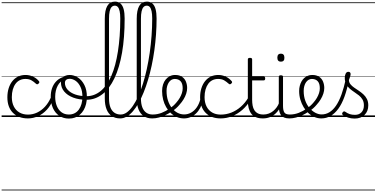

<svg xmlns="http://www.w3.org/2000/svg" viewBox="-20 -1444 4647 2369"><path d="M325 17Q208 17 139.5 -52Q71 -121 71 -243Q71 -303 86.5 -353.5Q102 -404 131 -441Q160 -478 201.5 -498.5Q243 -519 296 -519Q342 -519 386.5 -499Q431 -479 461 -442Q466 -435 465.5 -428.5Q465 -422 456 -413Q447 -404 439.5 -404Q432 -404 425 -410Q396 -437 367 -453.5Q338 -470 293 -470Q256 -470 225 -455Q194 -440 172 -410.5Q150 -381 138 -339.5Q126 -298 126 -245Q126 -179 150.5 -130.5Q175 -82 220 -56Q265 -30 326 -30Q337 -30 342.5 -23Q348 -16 348 -6.5Q348 3 342.5 10Q337 17 325 17ZM0 895H522V905H0ZM0 -20H522V0H0ZM0 -505H522V-500H0ZM0 -1415H522V-1405H0Z M324 17Q315 17 310.5 10Q306 3 306 -6.5Q306 -16 311 -23Q316 -30 325 -30Q384 -30 437.5 -55Q491 -80 534.5 -127Q578 -174 607 -240Q611 -249 620 -248Q629 -247 635.5 -240.5Q642 -234 638 -224Q608 -145 559 -91.5Q510 -38 449.5 -10.5Q389 17 324 17ZM522 895V905ZM522 -20V0ZM522 -505V-500ZM522 -1415V-1405Z M830 19Q762 19 711 -15.5Q660 -50 633 -110.5Q606 -171 606 -250Q606 -308 622 -354.5Q638 -401 668.5 -435Q699 -469 742 -487Q785 -505 839 -505Q847 -505 849.5 -498Q852 -491 849.5 -483.5Q847 -476 838 -476Q806 -476 778.5 -465.5Q751 -455 729 -435Q707 -415 692 -387Q677 -359 669 -324.5Q661 -290 661 -250Q661 -185 681.5 -135.5Q702 -86 739.5 -58.5Q777 -31 830 -31Q869 -31 900 -46.5Q931 -62 952.5 -91.5Q974 -121 985.5 -161.5Q997 -202 997 -250Q997 -321 973.5 -371Q950 -421 913.5 -446.5Q877 -472 838 -472Q826 -472 819.5 -479Q813 -486 813 -495.5Q813 -505 819.5 -512Q826 -519 838 -519Q893 -519 942 -487Q991 -455 1021.5 -394.5Q1052 -334 1052 -250Q1052 -202 1042 -161Q1032 -120 1013 -87Q994 -54 966.5 -30Q939 -6 905 6.5Q871 19 830 19ZM522 895H1123V905H522ZM522 -20H1123V0H522ZM522 -505H1123V-500H522ZM522 -1415H1123V-1405H522Z M1047 -213Q954 -213 883 -240Q812 -267 772 -315Q732 -363 732 -425Q732 -455 745.5 -476Q759 -497 783 -508Q807 -519 838 -519Q850 -519 857 -512Q864 -505 864.5 -495.5Q865 -486 858.5 -479Q852 -472 840 -472Q814 -472 797.5 -459.5Q781 -447 781 -421Q781 -374 815 -336.5Q849 -299 909 -278Q969 -257 1047 -257Q1096 -257 1140 -273.5Q1184 -290 1222.5 -321.5Q1261 -353 1294 -400Q1327 -447 1354 -508.5Q1381 -570 1401 -645.5Q1421 -721 1435 -809.5Q1449 -898 1456.5 -999.5Q1464 -1101 1464 -1215Q1464 -1227 1472.5 -1233.5Q1481 -1240 1491.5 -1240Q1502 -1240 1510 -1233.5Q1518 -1227 1518 -1215Q1518 -1098 1510 -992.5Q1502 -887 1486 -794.5Q1470 -702 1446.5 -623Q1423 -544 1392.5 -479.5Q1362 -415 1325 -365.5Q1288 -316 1244 -282Q1200 -248 1151 -230.5Q1102 -213 1047 -213ZM1123 895H1133V905H1123ZM1123 -20H1133V0H1123ZM1123 -505H1133V-500H1123ZM1123 -1415H1133V-1405H1123Z M1463 17Q1402 17 1359.5 -11.5Q1317 -40 1295 -95Q1273 -150 1273 -229V-1212Q1273 -1318 1304 -1371Q1335 -1424 1399 -1424Q1439 -1424 1466 -1401Q1493 -1378 1505.5 -1331.5Q1518 -1285 1518 -1216Q1518 -1203 1510 -1197Q1502 -1191 1491 -1191Q1480 -1191 1472 -1197Q1464 -1203 1464 -1216Q1464 -1270 1456.5 -1305Q1449 -1340 1434.5 -1357Q1420 -1374 1397 -1374Q1373 -1374 1357 -1357Q1341 -1340 1333 -1304Q1325 -1268 1325 -1212V-229Q1325 -165 1341.5 -121Q1358 -77 1390.5 -54Q1423 -31 1469 -31Q1480 -31 1485.5 -23.5Q1491 -16 1490.5 -7Q1490 2 1483 9.5Q1476 17 1463 17ZM1133 895H1527V905H1133ZM1133 -20H1527V0H1133ZM1133 -505H1527V-500H1133ZM1133 -1415H1527V-1405H1133Z M1463 17Q1451 17 1446 9.5Q1441 2 1442.5 -7Q1444 -16 1450.5 -23.5Q1457 -31 1469 -31Q1509 -31 1546.5 -58.5Q1584 -86 1619 -136.5Q1654 -187 1685.5 -256.5Q1717 -326 1743.5 -410.5Q1770 -495 1791 -591Q1812 -687 1827 -790.5Q1842 -894 1850 -1001.5Q1858 -1109 1858 -1215Q1858 -1228 1866 -1234.5Q1874 -1241 1885 -1241Q1896 -1241 1904 -1234.5Q1912 -1228 1912 -1215Q1912 -1118 1905 -1019Q1898 -920 1884.5 -823.5Q1871 -727 1851.5 -635.5Q1832 -544 1807 -460.5Q1782 -377 1752.5 -304Q1723 -231 1689.5 -172Q1656 -113 1619.5 -70.5Q1583 -28 1543.5 -5.5Q1504 17 1463 17ZM1527 895V905ZM1527 -20V0ZM1527 -505V-500ZM1527 -1415V-1405Z M1857 17Q1796 17 1753.5 -11.5Q1711 -40 1689 -95Q1667 -150 1667 -229V-1212Q1667 -1318 1698 -1371Q1729 -1424 1793 -1424Q1833 -1424 1860 -1401Q1887 -1378 1899.5 -1331.5Q1912 -1285 1912 -1216Q1912 -1203 1904 -1197Q1896 -1191 1885 -1191Q1874 -1191 1866 -1197Q1858 -1203 1858 -1216Q1858 -1270 1850.5 -1305Q1843 -1340 1828.5 -1357Q1814 -1374 1791 -1374Q1767 -1374 1751 -1357Q1735 -1340 1727 -1304Q1719 -1268 1719 -1212V-229Q1719 -165 1735.5 -121Q1752 -77 1784.5 -54Q1817 -31 1863 -31Q1874 -31 1879.5 -23.5Q1885 -16 1884.5 -7Q1884 2 1877 9.5Q1870 17 1857 17ZM1527 895H1921V905H1527ZM1527 -20H1921V0H1527ZM1527 -505H1921V-500H1527ZM1527 -1415H1921V-1405H1527Z M1859 17Q1846 17 1840.5 9.5Q1835 2 1836.5 -7Q1838 -16 1845.5 -23.5Q1853 -31 1865 -31Q1921 -31 1975 -52Q2029 -73 2073 -105Q2081 -110 2087.5 -107Q2094 -104 2098.5 -96.5Q2103 -89 2103 -80.5Q2103 -72 2096 -67Q2062 -43 2022 -24Q1982 -5 1940.5 6Q1899 17 1859 17ZM1921 895V905ZM1921 -20V0ZM1921 -505V-500ZM1921 -1415V-1405Z M2076 -106Q2099 -122 2119.5 -140.5Q2140 -159 2157 -180Q2181 -207 2198 -236.5Q2215 -266 2224.5 -295.5Q2234 -325 2234 -355Q2234 -414 2208 -442Q2182 -470 2136 -470Q2126 -470 2120.5 -477.5Q2115 -485 2116 -494.5Q2117 -504 2123 -511.5Q2129 -519 2140 -519Q2193 -519 2226 -496.5Q2259 -474 2274 -437Q2289 -400 2289 -358Q2289 -324 2277.5 -288.5Q2266 -253 2245 -218.5Q2224 -184 2195 -152Q2176 -129 2152.5 -108Q2129 -87 2104 -69ZM1921 895H2365V905H1921ZM1921 -20H2365V0H1921ZM1921 -505H2365V-500H1921ZM1921 -1415H2365V-1405H1921Z M2250 17Q2203 17 2162.5 0Q2122 -17 2088.5 -48Q2055 -79 2030.5 -121.5Q2006 -164 1993 -214.5Q1980 -265 1980 -321Q1980 -364 1991.5 -400.5Q2003 -437 2025 -463.5Q2047 -490 2076 -504.5Q2105 -519 2140 -519Q2151 -519 2156 -511.5Q2161 -504 2160 -494.5Q2159 -485 2153 -477.5Q2147 -470 2136 -470Q2114 -470 2096 -459.5Q2078 -449 2064.5 -429.5Q2051 -410 2043 -383Q2035 -356 2035 -323Q2035 -257 2052.5 -203.5Q2070 -150 2100.5 -111.5Q2131 -73 2170 -52.5Q2209 -32 2251 -32Q2299 -32 2339 -55Q2379 -78 2407.5 -119Q2436 -160 2451 -216Q2453 -224 2462 -225.5Q2471 -227 2478.5 -222.5Q2486 -218 2484 -208Q2473 -156 2451 -114.5Q2429 -73 2398 -43.5Q2367 -14 2329.5 1.5Q2292 17 2250 17ZM2365 895V905ZM2365 -20V0ZM2365 -505V-500ZM2365 -1415V-1405Z M2703 17Q2585 17 2517 -52Q2449 -121 2449 -243Q2449 -303 2464.5 -353.5Q2480 -404 2509 -441Q2538 -478 2579.5 -498.5Q2621 -519 2674 -519Q2720 -519 2764 -499Q2808 -479 2839 -442Q2844 -435 2843.5 -428.5Q2843 -422 2834 -413Q2825 -404 2817 -404Q2809 -404 2803 -410Q2773 -437 2744.5 -453.5Q2716 -470 2671 -470Q2633 -470 2602 -455Q2571 -440 2549.5 -410.5Q2528 -381 2516 -339.5Q2504 -298 2504 -245Q2504 -179 2528.5 -130.5Q2553 -82 2597.5 -56Q2642 -30 2704 -30Q2714 -30 2720 -23Q2726 -16 2726 -6.5Q2726 3 2720.5 10Q2715 17 2703 17ZM2365 895H2900V905H2365ZM2365 -20H2900V0H2365ZM2365 -505H2900V-500H2365ZM2365 -1415H2900V-1405H2365Z M2702 17Q2693 17 2688.5 10Q2684 3 2684 -6.5Q2684 -16 2689 -23Q2694 -30 2703 -30Q2772 -30 2835 -55Q2898 -80 2951 -126.5Q3004 -173 3043 -238Q3048 -247 3057.5 -244Q3067 -241 3073 -232.5Q3079 -224 3072 -212Q3028 -139 2969.5 -88Q2911 -37 2843 -10Q2775 17 2702 17ZM2900 895V905ZM2900 -20V0ZM2900 -505V-500ZM2900 -1415V-1405Z M3224 17Q3173 17 3137.5 2Q3102 -13 3080.5 -41.5Q3059 -70 3048.5 -110Q3038 -150 3038 -201V-711Q3038 -721 3044.5 -725.5Q3051 -730 3064 -730Q3078 -730 3084.5 -725.5Q3091 -721 3091 -711V-500H3232Q3243 -500 3247.5 -494.5Q3252 -489 3252 -476Q3252 -464 3247.5 -458Q3243 -452 3232 -452H3091V-213Q3091 -175 3097 -142Q3103 -109 3118.5 -84.5Q3134 -60 3161 -45.5Q3188 -31 3231 -31Q3241 -31 3246 -23.5Q3251 -16 3250.5 -7Q3250 2 3243.5 9.5Q3237 17 3224 17ZM2900 895H3288V905H2900ZM2900 -20H3288V0H2900ZM2900 -505H3288V-500H2900ZM2900 -1415H3288V-1405H2900Z M3223 17Q3212 17 3206.5 9.5Q3201 2 3201.5 -7Q3202 -16 3209 -23.5Q3216 -31 3229 -31Q3266 -31 3297 -43Q3328 -55 3352 -75Q3376 -95 3394 -120Q3412 -145 3422 -172Q3426 -183 3435 -182.5Q3444 -182 3450 -174.5Q3456 -167 3453 -157Q3442 -124 3422 -93Q3402 -62 3373.5 -37Q3345 -12 3307 2.5Q3269 17 3223 17ZM3288 895V905ZM3288 -20V0ZM3288 -505V-500ZM3288 -1415V-1405Z M3550 17Q3512 17 3486.5 6.5Q3461 -4 3446.5 -24Q3432 -44 3426 -72.5Q3420 -101 3420 -137V-496Q3420 -506 3426 -510.5Q3432 -515 3445 -515Q3459 -515 3465.5 -510.5Q3472 -506 3472 -496V-137Q3472 -82 3488.5 -56.5Q3505 -31 3556 -31Q3565 -31 3569.5 -23.5Q3574 -16 3573.5 -7Q3573 2 3567.5 9.5Q3562 17 3550 17ZM3446 -683Q3424 -683 3413 -695.5Q3402 -708 3402 -732Q3402 -757 3413 -769.5Q3424 -782 3446 -782Q3467 -782 3478 -769.5Q3489 -757 3489 -732Q3490 -707 3478.5 -695Q3467 -683 3446 -683ZM3288 895H3613V905H3288ZM3288 -20H3613V0H3288ZM3288 -505H3613V-500H3288ZM3288 -1415H3613V-1405H3288Z M3551 17Q3538 17 3532.5 9.5Q3527 2 3528.5 -7Q3530 -16 3537.5 -23.5Q3545 -31 3557 -31Q3613 -31 3667 -52Q3721 -73 3765 -105Q3773 -110 3779.5 -107Q3786 -104 3790.5 -96.5Q3795 -89 3795 -80.5Q3795 -72 3788 -67Q3754 -43 3714 -24Q3674 -5 3632.5 6Q3591 17 3551 17ZM3613 895V905ZM3613 -20V0ZM3613 -505V-500ZM3613 -1415V-1405Z M3768 -106Q3791 -122 3811.5 -140.5Q3832 -159 3849 -180Q3873 -207 3890 -236.5Q3907 -266 3916.5 -295.5Q3926 -325 3926 -355Q3926 -414 3900 -442Q3874 -470 3828 -470Q3818 -470 3812.5 -477.5Q3807 -485 3808 -494.5Q3809 -504 3815 -511.5Q3821 -519 3832 -519Q3885 -519 3918 -496.5Q3951 -474 3966 -437Q3981 -400 3981 -358Q3981 -324 3969.5 -288.5Q3958 -253 3937 -218.5Q3916 -184 3887 -152Q3868 -129 3844.5 -108Q3821 -87 3796 -69ZM3613 895H4057V905H3613ZM3613 -20H4057V0H3613ZM3613 -505H4057V-500H3613ZM3613 -1415H4057V-1405H3613Z M3944 17Q3901 17 3860.5 0Q3820 -17 3786 -48Q3752 -79 3726.5 -121.5Q3701 -164 3686 -214.5Q3671 -265 3671 -321Q3671 -355 3679 -385.5Q3687 -416 3701 -440.5Q3715 -465 3735 -482.5Q3755 -500 3779.5 -509.5Q3804 -519 3832 -519Q3841 -519 3845.5 -511.5Q3850 -504 3849 -494.5Q3848 -485 3842.5 -477.5Q3837 -470 3828 -470Q3806 -470 3787.5 -459Q3769 -448 3755.5 -428.5Q3742 -409 3734.5 -381.5Q3727 -354 3727 -322Q3727 -256 3746.5 -202.5Q3766 -149 3799 -111Q3832 -73 3871 -52.5Q3910 -32 3948 -32Q4000 -32 4044.5 -59Q4089 -86 4126.5 -141Q4164 -196 4194 -279.5Q4224 -363 4248 -475Q4250 -484 4260 -485Q4270 -486 4279 -480Q4288 -474 4285 -459Q4263 -341 4230.5 -251.5Q4198 -162 4154.5 -102.5Q4111 -43 4058.5 -13Q4006 17 3944 17ZM4057 895V905ZM4057 -20V0ZM4057 -505V-500ZM4057 -1415V-1405Z M4355 19Q4313 19 4275 7Q4237 -5 4208 -27Q4202 -33 4201.5 -41.5Q4201 -50 4209 -59Q4216 -68 4223.5 -69.5Q4231 -71 4240 -65Q4268 -45 4295.5 -36Q4323 -27 4360 -27Q4411 -27 4440.5 -58.5Q4470 -90 4470 -144Q4470 -186 4453 -215.5Q4436 -245 4409 -266.5Q4382 -288 4352 -307.5Q4322 -327 4295 -350.5Q4268 -374 4251 -406Q4234 -438 4234 -485Q4234 -511 4244.5 -534.5Q4255 -558 4279 -558Q4292 -558 4299 -550.5Q4306 -543 4306 -530Q4306 -519 4300.5 -499.5Q4295 -480 4285 -456Q4286 -427 4304 -404.5Q4322 -382 4349 -363.5Q4376 -345 4406 -325Q4436 -305 4463 -280.5Q4490 -256 4507 -223Q4524 -190 4524 -144Q4524 -71 4478 -26Q4432 19 4355 19ZM4057 895H4607V905H4057ZM4057 -20H4607V0H4057ZM4057 -505H4607V-500H4057ZM4057 -1415H4607V-1405H4057Z"/></svg>

Font: Playwrite BE WAL Guides
Style: Regular
Weight: 400
Designer: Veronika Burian, José Scaglione
Foundry: TypeTogether
Version: Version 1.003